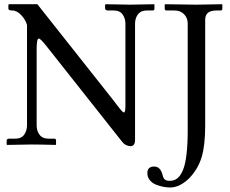

<svg xmlns="http://www.w3.org/2000/svg" viewBox="-20 -666 1058 885"><path d="M602.5 -556.6V-21.5Q602.5 7.8 581.5 7.8Q557.1 6.8 542 -13.7L192.9 -455.1Q166.5 -488.3 158.7 -488.3Q148.9 -488.3 148.9 -439V-88.4Q148.9 -62.5 162.4 -44.7Q175.8 -26.9 203.6 -26.9H230Q238.3 -26.9 238.3 -18.6V0L236.3 2Q164.6 0 125.5 0L13.2 2L10.7 0V-18.1Q10.7 -26.9 23.9 -26.9H50.3Q78.6 -26.9 91.6 -45.4Q104.5 -64 104.5 -88.4V-550.3Q99.1 -572.8 78.9 -595.2Q58.6 -617.7 36.1 -617.7Q18.6 -617.7 18.6 -626V-644L22 -646.5H152.3L501.5 -205.1Q508.3 -196.3 516.6 -185.3Q524.9 -174.3 529.3 -168.9Q533.7 -163.6 538.3 -158Q543 -152.3 545.9 -150.1Q548.8 -147.9 551.3 -147.9Q558.1 -147.9 558.1 -177.7V-556.6Q558.1 -581.1 545.2 -599.4Q532.2 -617.7 503.9 -617.7H477.5Q473.1 -617.7 468.8 -619.9Q464.4 -622.1 464.4 -626V-644.5L468.3 -646.5Q543.5 -644.5 579.1 -644.5L689.9 -646.5L691.9 -644.5V-626Q691.9 -617.7 683.6 -617.7H657.2Q629.4 -617.7 616 -600.1Q602.5 -582.5 602.5 -556.6ZM763.2 167.5Q782.7 167.5 797.1 156.2Q811.5 145 822.8 119.1Q834 93.3 839.6 46.9Q845.2 0.5 845.2 -65.4V-558.6Q845.2 -583 828.6 -600.3Q812 -617.7 783.7 -617.7H747.6Q739.3 -617.7 739.3 -626V-644.5L741.2 -646.5Q844.7 -644.5 883.8 -644.5L1002.9 -646.5L1004.9 -644.5V-626Q1004.9 -617.7 997.1 -617.7H980.5Q950.7 -617.7 938.2 -606.9Q925.8 -596.2 925.8 -574.2V-87.4Q925.8 2.4 909.9 56.9Q894 111.3 852.5 155.3Q808.6 198.2 763.7 198.2Q749 198.2 732.9 195.1Q716.8 191.9 699.2 185.1Q681.6 178.2 670.4 164.3Q659.2 150.4 659.2 131.8Q659.2 101.6 690.9 101.6Q719.7 101.6 729.5 141.1Q731 147 732.2 150.4Q733.4 153.8 736.8 158.4Q740.2 163.1 746.8 165.3Q753.4 167.5 763.2 167.5Z"/></svg>

Font: Libertinage
Style: l
Weight: 400
Designer: OSP
Foundry: OSP
Version: Version 1.0; 2008; OFL relea